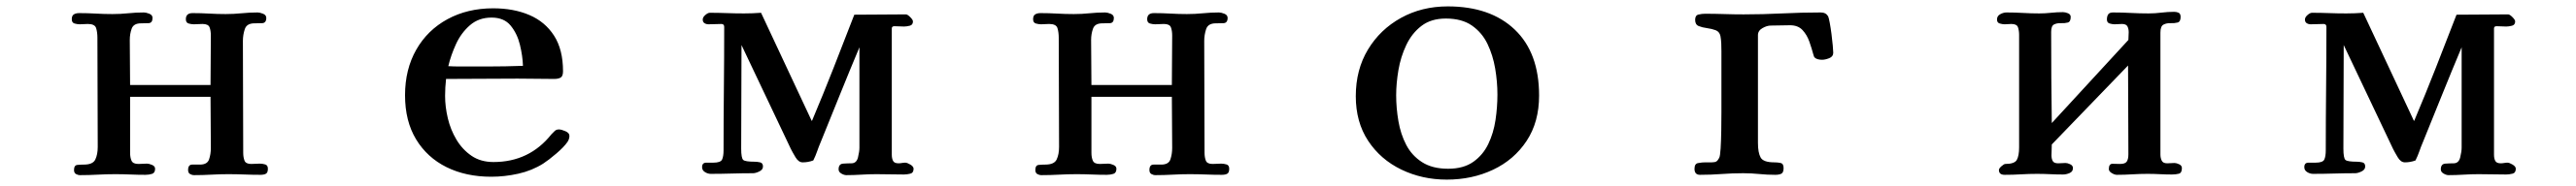

<svg xmlns="http://www.w3.org/2000/svg" viewBox="-20 -545 8040 582"><path d="M816 -17Q816 -5 810 -1.5Q804 2 793 2Q768 2 743 1Q718 0 692 0Q666 0 639.5 1.5Q613 3 586 3Q579 3 573 -0.5Q567 -4 567 -13Q567 -30 580 -30Q593 -30 604 -30Q627 -30 632.5 -46.5Q638 -63 638 -82Q638 -123 637.5 -162.5Q637 -202 637 -242H386V-67Q386 -52 390.5 -42Q395 -32 412 -32Q419 -32 425.5 -32.5Q432 -33 439 -33Q445 -33 454.5 -29Q464 -25 464 -17Q464 -4 454.5 -1Q445 2 434 2Q411 2 387 1Q363 0 340 0Q312 0 285 1.5Q258 3 230 3Q223 3 217 -0.5Q211 -4 211 -13Q211 -28 221.5 -29Q232 -30 242 -30Q270 -30 277.5 -46Q285 -62 285 -85Q285 -171 284.5 -256.5Q284 -342 284 -427Q284 -444 280 -457Q276 -470 254 -470Q248 -470 241.5 -469.5Q235 -469 229 -469Q221 -469 212.5 -471.5Q204 -474 204 -485Q204 -496 210.5 -500Q217 -504 227 -504Q253 -504 279 -502.5Q305 -501 331 -501Q356 -501 380 -503.5Q404 -506 429 -506Q436 -506 446 -502Q456 -498 456 -489Q456 -473 443.5 -472.5Q431 -472 420 -472Q397 -472 391 -455.5Q385 -439 385 -420Q385 -385 385.5 -349.5Q386 -314 386 -279H637Q637 -318 637.5 -357Q638 -396 638 -434Q638 -449 634 -459.5Q630 -470 612 -470Q605 -470 598.5 -469.5Q592 -469 585 -469Q577 -469 568.5 -471.5Q560 -474 560 -485Q560 -504 581 -504Q607 -504 633 -502.5Q659 -501 684 -501Q709 -501 734 -503.5Q759 -506 784 -506Q791 -506 801 -502Q811 -498 811 -489Q811 -473 798 -472.5Q785 -472 774 -472Q750 -472 744 -454Q738 -436 738 -417Q738 -329 738.5 -242Q739 -155 739 -67Q739 -53 743 -42.5Q747 -32 764 -32Q771 -32 777.5 -32.5Q784 -33 791 -33Q799 -33 807.5 -30.5Q816 -28 816 -17Z M1612 -339Q1611 -370 1602.5 -405Q1594 -440 1573.5 -465Q1553 -490 1514 -490Q1474 -490 1446.5 -466Q1419 -442 1403 -407Q1387 -372 1379 -338Q1396 -337 1413 -337Q1430 -337 1446 -337H1502Q1530 -337 1557 -337.5Q1584 -338 1612 -339ZM1757 -120Q1757 -110 1751 -101Q1740 -85 1716 -64.5Q1692 -44 1675 -33Q1640 -11 1597.5 -1.5Q1555 8 1513 8Q1434 8 1373.5 -22Q1313 -52 1278.5 -109Q1244 -166 1244 -247Q1244 -328 1279 -389.5Q1314 -451 1376.5 -485Q1439 -519 1519 -519Q1583 -519 1632 -498Q1681 -477 1709 -433.5Q1737 -390 1737 -322Q1737 -307 1730 -302.5Q1723 -298 1709 -298Q1681 -298 1652.5 -298.5Q1624 -299 1595 -299Q1540 -299 1484 -298.5Q1428 -298 1372 -298Q1369 -271 1369 -245Q1369 -211 1377.5 -175Q1386 -139 1404.5 -108Q1423 -77 1451.5 -57.5Q1480 -38 1520 -38Q1632 -38 1701 -125Q1706 -130 1711 -135Q1716 -140 1724 -140Q1732 -140 1744.5 -134.5Q1757 -129 1757 -120Z M2831 -17Q2831 -4 2820.5 -1.5Q2810 1 2801 1Q2779 1 2758 0.5Q2737 0 2715 0Q2692 0 2668 1.5Q2644 3 2621 3Q2614 3 2605.5 -2Q2597 -7 2597 -15Q2597 -32 2611 -33Q2625 -34 2637 -34Q2653 -34 2657.5 -52.5Q2662 -71 2662 -83V-397Q2631 -323 2601 -248.5Q2571 -174 2541 -100Q2535 -86 2530 -71.5Q2525 -57 2518 -43Q2502 -37 2485 -37Q2472 -37 2462.5 -53Q2453 -69 2448 -79L2294 -404Q2294 -323 2293.5 -242Q2293 -161 2293 -80Q2293 -50 2299.5 -44.5Q2306 -39 2335 -39Q2343 -39 2352 -37Q2361 -35 2361 -24Q2361 -14 2349.5 -8.5Q2338 -3 2330 -3Q2297 -3 2264 -2Q2231 -1 2198 -1Q2189 -1 2180 -6.5Q2171 -12 2171 -22Q2171 -36 2184 -36Q2197 -36 2206 -36Q2229 -36 2233.5 -46Q2238 -56 2238 -75Q2238 -172 2239 -268Q2240 -364 2240 -461Q2240 -470 2231 -470Q2221 -470 2211.5 -469.5Q2202 -469 2191 -469Q2184 -469 2178.5 -472.5Q2173 -476 2173 -484Q2173 -491 2181 -498Q2189 -505 2195 -505Q2222 -505 2248.5 -504Q2275 -503 2302 -503Q2315 -503 2328.5 -503.5Q2342 -504 2355 -505L2513 -167H2514Q2549 -250 2581.5 -333Q2614 -416 2646 -499Q2687 -499 2727 -499.5Q2767 -500 2807 -500Q2812 -500 2820.5 -491.5Q2829 -483 2829 -478Q2829 -467 2819 -464.5Q2809 -462 2801 -462Q2794 -462 2786.5 -462.5Q2779 -463 2771 -463Q2763 -463 2763 -456Q2763 -357 2763 -258Q2763 -159 2763 -61Q2763 -49 2767 -41.5Q2771 -34 2784 -34Q2789 -34 2794.5 -35Q2800 -36 2805 -36Q2811 -36 2821 -30Q2831 -24 2831 -17Z M3816 -17Q3816 -5 3810 -1.5Q3804 2 3793 2Q3768 2 3743 1Q3718 0 3692 0Q3666 0 3639.5 1.5Q3613 3 3586 3Q3579 3 3573 -0.5Q3567 -4 3567 -13Q3567 -30 3580 -30Q3593 -30 3604 -30Q3627 -30 3632.5 -46.5Q3638 -63 3638 -82Q3638 -123 3637.5 -162.5Q3637 -202 3637 -242H3386V-67Q3386 -52 3390.5 -42Q3395 -32 3412 -32Q3419 -32 3425.5 -32.5Q3432 -33 3439 -33Q3445 -33 3454.5 -29Q3464 -25 3464 -17Q3464 -4 3454.5 -1Q3445 2 3434 2Q3411 2 3387 1Q3363 0 3340 0Q3312 0 3285 1.5Q3258 3 3230 3Q3223 3 3217 -0.5Q3211 -4 3211 -13Q3211 -28 3221.5 -29Q3232 -30 3242 -30Q3270 -30 3277.5 -46Q3285 -62 3285 -85Q3285 -171 3284.5 -256.5Q3284 -342 3284 -427Q3284 -444 3280 -457Q3276 -470 3254 -470Q3248 -470 3241.5 -469.5Q3235 -469 3229 -469Q3221 -469 3212.5 -471.5Q3204 -474 3204 -485Q3204 -496 3210.5 -500Q3217 -504 3227 -504Q3253 -504 3279 -502.5Q3305 -501 3331 -501Q3356 -501 3380 -503.5Q3404 -506 3429 -506Q3436 -506 3446 -502Q3456 -498 3456 -489Q3456 -473 3443.5 -472.5Q3431 -472 3420 -472Q3397 -472 3391 -455.5Q3385 -439 3385 -420Q3385 -385 3385.5 -349.5Q3386 -314 3386 -279H3637Q3637 -318 3637.5 -357Q3638 -396 3638 -434Q3638 -449 3634 -459.5Q3630 -470 3612 -470Q3605 -470 3598.5 -469.5Q3592 -469 3585 -469Q3577 -469 3568.5 -471.5Q3560 -474 3560 -485Q3560 -504 3581 -504Q3607 -504 3633 -502.5Q3659 -501 3684 -501Q3709 -501 3734 -503.5Q3759 -506 3784 -506Q3791 -506 3801 -502Q3811 -498 3811 -489Q3811 -473 3798 -472.5Q3785 -472 3774 -472Q3750 -472 3744 -454Q3738 -436 3738 -417Q3738 -329 3738.5 -242Q3739 -155 3739 -67Q3739 -53 3743 -42.5Q3747 -32 3764 -32Q3771 -32 3777.5 -32.5Q3784 -33 3791 -33Q3799 -33 3807.5 -30.5Q3816 -28 3816 -17Z M4653 -249Q4653 -289 4646 -330.5Q4639 -372 4622 -407.5Q4605 -443 4573.5 -465Q4542 -487 4492 -487Q4446 -487 4416 -464Q4386 -441 4368.5 -404Q4351 -367 4344 -325.5Q4337 -284 4337 -247Q4337 -207 4344 -166Q4351 -125 4368.5 -91.5Q4386 -58 4418 -37.5Q4450 -17 4499 -17Q4547 -17 4577.5 -38.5Q4608 -60 4624.5 -94.5Q4641 -129 4647 -169.5Q4653 -210 4653 -249ZM4783 -246Q4783 -163 4744 -104Q4705 -45 4639.5 -14Q4574 17 4495 17Q4418 17 4353 -14.5Q4288 -46 4249.5 -104.5Q4211 -163 4211 -244Q4211 -327 4249 -390Q4287 -453 4352 -489Q4417 -525 4498 -525Q4631 -525 4707 -452.5Q4783 -380 4783 -246Z M5701 -380Q5701 -368 5688.5 -363Q5676 -358 5666 -358Q5660 -358 5653.5 -359.5Q5647 -361 5643 -365Q5641 -367 5640.5 -369.5Q5640 -372 5639 -374Q5634 -393 5626.5 -414.5Q5619 -436 5605 -451Q5591 -466 5566 -466Q5551 -466 5536 -465.5Q5521 -465 5506 -465Q5494 -465 5480 -457Q5466 -449 5466 -435V-98Q5466 -67 5474.5 -52Q5483 -37 5517 -37Q5528 -37 5537 -35Q5546 -33 5546 -19Q5546 -5 5539 -1.5Q5532 2 5520 2Q5495 2 5470 -0.5Q5445 -3 5420 -3Q5386 -3 5352.5 -0.5Q5319 2 5285 2Q5268 2 5268 -17Q5268 -34 5281 -35Q5291 -37 5301.5 -37Q5312 -37 5322 -37Q5332 -37 5336.5 -40Q5341 -43 5345 -51Q5348 -56 5349.5 -80.5Q5351 -105 5351.5 -136.5Q5352 -168 5352 -194Q5352 -220 5352 -229Q5352 -268 5352 -307Q5352 -346 5352 -385Q5352 -397 5351.5 -409Q5351 -421 5349 -432Q5346 -446 5334 -450.5Q5322 -455 5307 -457Q5292 -459 5281 -463.5Q5270 -468 5270 -483Q5270 -497 5280.5 -499.5Q5291 -502 5301 -502Q5331 -502 5361 -501Q5391 -500 5421 -500Q5481 -500 5541.5 -503Q5602 -506 5662 -506Q5678 -506 5685 -494Q5687 -490 5690 -474Q5693 -458 5695.5 -438.5Q5698 -419 5699.5 -402.5Q5701 -386 5701 -380Z M6789 -19Q6789 -4 6779.5 -1.5Q6770 1 6758 1Q6739 1 6720 0Q6701 -1 6682 -1Q6658 -1 6634 0.5Q6610 2 6586 2Q6579 2 6570 -3.5Q6561 -9 6561 -16Q6561 -33 6573 -32.5Q6585 -32 6596 -32Q6612 -32 6617 -39.5Q6622 -47 6622 -62Q6622 -132 6621.5 -201Q6621 -270 6621 -340L6383 -93Q6383 -85 6382.5 -76Q6382 -67 6382 -59Q6382 -48 6386 -41Q6390 -34 6403 -34Q6409 -34 6414.5 -34.5Q6420 -35 6426 -35Q6432 -35 6440.5 -31Q6449 -27 6449 -19Q6449 -8 6438.5 -3.5Q6428 1 6418 1Q6398 1 6377.5 0Q6357 -1 6337 -1Q6312 -1 6287 0.5Q6262 2 6236 2Q6218 2 6218 -13Q6218 -18 6226 -25Q6234 -32 6238 -32Q6267 -32 6274 -45Q6281 -58 6281 -84V-436Q6281 -449 6277.5 -459.5Q6274 -470 6257 -470Q6252 -470 6246.5 -469.5Q6241 -469 6236 -469Q6229 -469 6220.5 -471.5Q6212 -474 6212 -484Q6212 -495 6222 -500.5Q6232 -506 6242 -506Q6268 -506 6293.5 -504.5Q6319 -503 6344 -503Q6362 -503 6380.5 -505Q6399 -507 6418 -507Q6425 -507 6433.5 -503.5Q6442 -500 6442 -492Q6442 -477 6433 -474.5Q6424 -472 6411.5 -472.5Q6399 -473 6390 -468.5Q6381 -464 6381 -445Q6381 -374 6381.5 -302.5Q6382 -231 6383 -160L6622 -420Q6622 -426 6622.5 -432Q6623 -438 6623 -444Q6623 -455 6619 -462.5Q6615 -470 6602 -470Q6596 -470 6590.5 -469.5Q6585 -469 6579 -469Q6572 -469 6563.5 -471.5Q6555 -474 6555 -484Q6555 -494 6559 -500Q6563 -506 6574 -506Q6602 -506 6629.5 -504.5Q6657 -503 6685 -503Q6705 -503 6725 -505.5Q6745 -508 6765 -508Q6773 -508 6779 -505Q6785 -502 6785 -492Q6785 -477 6775.5 -474.5Q6766 -472 6753.5 -472.5Q6741 -473 6731.5 -468Q6722 -463 6722 -443V-61Q6722 -51 6726 -42.5Q6730 -34 6743 -34Q6749 -34 6754.5 -34.5Q6760 -35 6766 -35Q6772 -35 6780.5 -31Q6789 -27 6789 -19Z M7831 -17Q7831 -4 7820.5 -1.5Q7810 1 7801 1Q7779 1 7758 0.5Q7737 0 7715 0Q7692 0 7668 1.5Q7644 3 7621 3Q7614 3 7605.5 -2Q7597 -7 7597 -15Q7597 -32 7611 -33Q7625 -34 7637 -34Q7653 -34 7657.5 -52.5Q7662 -71 7662 -83V-397Q7631 -323 7601 -248.5Q7571 -174 7541 -100Q7535 -86 7530 -71.5Q7525 -57 7518 -43Q7502 -37 7485 -37Q7472 -37 7462.5 -53Q7453 -69 7448 -79L7294 -404Q7294 -323 7293.5 -242Q7293 -161 7293 -80Q7293 -50 7299.5 -44.5Q7306 -39 7335 -39Q7343 -39 7352 -37Q7361 -35 7361 -24Q7361 -14 7349.5 -8.5Q7338 -3 7330 -3Q7297 -3 7264 -2Q7231 -1 7198 -1Q7189 -1 7180 -6.5Q7171 -12 7171 -22Q7171 -36 7184 -36Q7197 -36 7206 -36Q7229 -36 7233.5 -46Q7238 -56 7238 -75Q7238 -172 7239 -268Q7240 -364 7240 -461Q7240 -470 7231 -470Q7221 -470 7211.5 -469.5Q7202 -469 7191 -469Q7184 -469 7178.5 -472.5Q7173 -476 7173 -484Q7173 -491 7181 -498Q7189 -505 7195 -505Q7222 -505 7248.5 -504Q7275 -503 7302 -503Q7315 -503 7328.5 -503.5Q7342 -504 7355 -505L7513 -167H7514Q7549 -250 7581.5 -333Q7614 -416 7646 -499Q7687 -499 7727 -499.5Q7767 -500 7807 -500Q7812 -500 7820.5 -491.5Q7829 -483 7829 -478Q7829 -467 7819 -464.5Q7809 -462 7801 -462Q7794 -462 7786.5 -462.5Q7779 -463 7771 -463Q7763 -463 7763 -456Q7763 -357 7763 -258Q7763 -159 7763 -61Q7763 -49 7767 -41.5Q7771 -34 7784 -34Q7789 -34 7794.5 -35Q7800 -36 7805 -36Q7811 -36 7821 -30Q7831 -24 7831 -17Z"/></svg>

Font: Kaisei Decol
Style: Bold
Weight: 700
Designer: Font-Kai, 金井和夫
Foundry: KAZUO KANAI
Version: Version 5.003